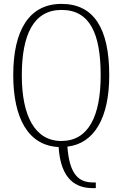

<svg xmlns="http://www.w3.org/2000/svg" viewBox="-20 -745 630 986"><path d="M455 221H472V192H459C386 192 337 154 326 8C465 -8 541 -141 541 -358C541 -599 462 -725 296 -725C129 -725 48 -589 48 -359C48 -137 126 3 281 10C292 183 376 221 455 221ZM295 -21C158 -21 92 -152 92 -358C92 -566 152 -694 296 -694C443 -694 497 -570 497 -358C497 -148 434 -21 295 -21Z"/></svg>

Font: Noto Serif Thai Condensed ExtraLight
Style: Regular
Weight: 200
Width: 3
Designer: Monotype Design Team
Foundry: Monotype Imaging Inc.
Version: Version 2.002